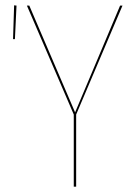

<svg xmlns="http://www.w3.org/2000/svg" viewBox="-20 -701 499 721"><path d="M266 -271V0H257V-271L81 -680H90L262 -279L431 -680H440ZM42 -680 36 -554H29L33 -681Z"/></svg>

Font: Fira Sans Compressed Eight
Style: Regular
Weight: 100
Width: 1
Designer: bBox Type GmbH & Carrois Corporate GbR & Edenspiekermann AG
Foundry: bBox Type GmbH & Carrois Corporate GbR & Edenspiekermann AG
Version: Version 4.301